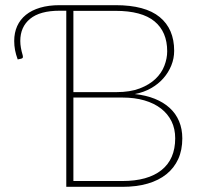

<svg xmlns="http://www.w3.org/2000/svg" viewBox="-20 -723 790 743"><path d="M453.5 -22.5Q552 -22.5 605 -64.8Q658 -107 658 -188Q658 -224.5 643.8 -253.5Q629.5 -282.5 603 -303Q576.5 -323.5 538.8 -334.5Q501 -345.5 454 -345.5H264V-22.5ZM264 -681V-366.5H430.5Q483.5 -366.5 520.8 -380.8Q558 -395 581.8 -417.8Q605.5 -440.5 616.2 -468.8Q627 -497 627 -524.5Q627 -600 577.8 -640.5Q528.5 -681 427 -681ZM427 -703Q542 -703 598 -657Q654 -611 654 -526.5Q654 -497 643 -469.8Q632 -442.5 612.2 -420Q592.5 -397.5 564.2 -381.5Q536 -365.5 501.5 -359Q544.5 -354.5 578.8 -340.8Q613 -327 636.8 -305.2Q660.5 -283.5 673 -253.8Q685.5 -224 685.5 -187.5Q685.5 -142.5 669.8 -107.8Q654 -73 624.2 -49Q594.5 -25 551.5 -12.5Q508.5 0 453.5 0H236.5V-681.5H211Q134.5 -681.5 96.5 -650.2Q58.5 -619 58.5 -564.5Q58.5 -551.5 61 -537.5Q63.5 -523.5 67.5 -510.5Q69 -505.5 68.5 -501.5Q68 -497.5 62.5 -496L48.5 -493Q41.5 -512 38.2 -529.2Q35 -546.5 35 -564.5Q35 -596.5 46.5 -622Q58 -647.5 80.2 -665.5Q102.5 -683.5 135.2 -693.2Q168 -703 211 -703Z"/></svg>

Font: Lato ExtraLight
Style: Regular
Weight: 275
Designer: Lukasz Dziedzic with Adam Twardoch and Botio Nikoltchev
Foundry: tyPoland Lukasz Dziedzic
Version: Version 2.015; 2015-08-06; http://www.latofonts.com/